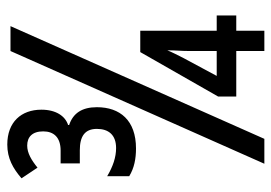

<svg xmlns="http://www.w3.org/2000/svg" viewBox="-132 -632 763 540"><g transform="rotate(-90 250.0 -361.5)"><path d="M103 -361C182 -361 219 -406 219 -471C219 -513 202 -538 169 -549V-552C194 -560 212 -586 212 -627C212 -684 177 -723 114 -723C75 -723 47 -707 19 -683L49 -638C70 -655 90 -667 111 -667C135 -667 151 -653 151 -622C151 -592 134 -573 97 -573H61V-519H98C137 -519 158 -505 158 -471C158 -438 141 -417 104 -417C78 -417 52 -426 25 -442V-380C48 -366 74 -361 103 -361ZM60 0H130L447 -714H377ZM377 0H434V-79H477V-134H434V-349H374L249 -130V-79H377ZM307 -134 357 -227C365 -243 374 -260 379 -273C379 -248 377 -235 377 -209V-134Z"/></g></svg>

Font: Noto Sans Mono ExtraCondensed
Style: Regular
Weight: 400
Width: 2
Designer: Monotype Design Team
Foundry: Monotype Imaging Inc.
Version: Version 2.014